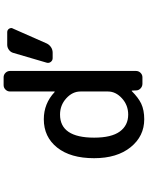

<svg xmlns="http://www.w3.org/2000/svg" viewBox="99 -912 802 1040"><g transform="rotate(-90 500.0 -392.0)"><path d="M163.1 -283.2Q163.1 -411.1 220.7 -483.4Q278.3 -555.7 374 -555.7Q459 -555.7 521.5 -497.1Q522.5 -496.1 523.4 -496.6Q524.4 -497.1 524.4 -498V-738.3Q524.4 -752.9 534.7 -763.2Q544.9 -773.4 558.6 -773.4H601.6Q615.2 -773.4 625.5 -763.2Q635.7 -752.9 635.7 -738.3V-56.6Q635.7 -42 625.5 -31.7Q615.2 -21.5 601.6 -21.5H566.4Q551.8 -21.5 541 -31.7Q530.3 -42 530.3 -55.7L529.3 -78.1Q529.3 -79.1 528.3 -79.6Q527.3 -80.1 526.4 -79.1Q491.2 -43.9 459 -28.3Q423.8 -11.7 374 -11.7Q282.2 -11.7 222.7 -85.4Q163.1 -159.2 163.1 -283.2ZM733.4 -720.7Q737.3 -735.4 750 -744.6Q762.7 -753.9 777.3 -753.9H845.7Q857.4 -753.9 864.3 -744.1Q868.2 -738.3 868.2 -731.4Q868.2 -727.5 865.2 -722.7L784.2 -539.1Q777.3 -525.4 764.2 -516.6Q751 -507.8 734.4 -507.8H705.1Q692.4 -507.8 684.6 -518.1Q676.8 -528.3 680.7 -541ZM524.4 -357.4Q524.4 -400.4 487.3 -434.1Q450.2 -467.8 399.4 -467.8Q274.4 -467.8 274.4 -283.2Q274.4 -189.5 307.6 -144Q340.8 -98.6 399.4 -98.6Q450.2 -98.6 487.3 -132.3Q524.4 -166 524.4 -208Z"/></g></svg>

Font: Gen Jyuu Gothic L Monospace Medium
Style: Regular
Weight: 500
Designer: [Source Han Sans]
Ryoko NISHIZUKA  (kana & ideographs); Paul D. Hunt (Latin, Greek & Cyrillic); Wenlong ZHANG  (bopomofo
Version: Version 1.002.20150607